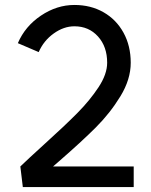

<svg xmlns="http://www.w3.org/2000/svg" viewBox="-20 -752 610 774"><path d="M158 -170Q241 -245 291.5 -296Q342 -347 377 -400Q412 -453 412 -499Q412 -564 375 -605Q338 -646 280 -646Q237 -646 196.5 -617Q156 -588 136 -542L52 -578Q81 -646 145 -689Q209 -732 280 -732Q346 -732 397.5 -702.5Q449 -673 478 -620Q507 -567 507 -499Q507 -432 465.5 -364Q424 -296 366.5 -238.5Q309 -181 217 -101L194 -81H519V2H72L62 -81Q92 -110 158 -170Z"/></svg>

Font: SUITE SemiBold
Style: Regular
Weight: 600
Designer: Sun
Foundry: Sun
Version: Version 2.040